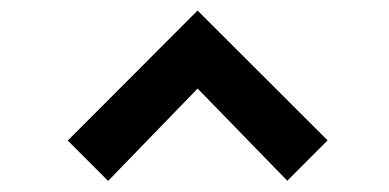

<svg xmlns="http://www.w3.org/2000/svg" viewBox="-20 -755 720 355"><path d="M105.3 -495.1 345.3 -735.5 585.7 -495.5 511.2 -420.8 345.4 -591.3 179.9 -420.5Z"/></svg>

Font: Vela Sans GX ExtLt
Style: Regular
Weight: 200
Designer: Principal design: Mikhail Sharanda - project Manrope.
Design modification: Ravid Balaliev
Foundry: Mikhail Sharanda
Version: Version 1.001